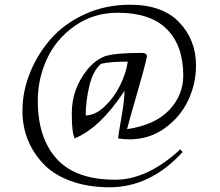

<svg xmlns="http://www.w3.org/2000/svg" viewBox="-20 -718 932 813"><path d="M408 -448Q374 -419 358.5 -355Q343 -291 343 -229Q384 -230 423.5 -267.5Q463 -305 488.5 -356.5Q514 -408 521 -457Q446 -457 408 -448ZM530 -698Q668 -698 739 -623.5Q810 -549 810 -440Q810 -363 776.5 -292.5Q743 -222 677.5 -175Q612 -128 529 -128Q503 -128 480 -132Q482 -152 494.5 -222.5Q507 -293 507 -333Q404 -176 296 -132Q284 -157 284 -234V-239Q284 -340 348 -421Q381 -463 425 -480Q468 -494 582 -494Q602 -494 602 -478Q592 -430 561.5 -326Q531 -222 518 -171Q637 -189 696.5 -252Q756 -315 756 -398Q756 -525 686.5 -594.5Q617 -664 479 -664Q376 -664 297 -608.5Q218 -553 179 -469Q140 -385 140 -291Q140 -134 220 -45.5Q300 43 468 43Q604 43 744 -86L753 -74Q617 75 444 75Q350 75 277 47.5Q204 20 161 -27Q75 -121 75 -249Q75 -329 106.5 -408.5Q138 -488 195 -553Q252 -618 339.5 -658Q427 -698 530 -698Z"/></svg>

Font: Felipa
Style: Regular
Weight: 400
Designer: Javier Alcaraz
Foundry: Fontstage
Version: Version 1.001